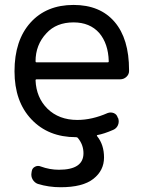

<svg xmlns="http://www.w3.org/2000/svg" viewBox="-20 -578 611 794"><path d="M382.8 -19.5Q378.9 -18.6 381.8 -14.6Q410.2 20.5 410.2 73.2Q410.2 127 366.2 161.6Q322.3 196.3 230.5 196.3Q181.6 196.3 136.7 182.6Q123 177.7 115.2 164.6Q107.4 151.4 110.4 135.7L111.3 129.9Q113.3 117.2 125 111.3Q136.7 105.5 148.4 110.4Q185.5 124 223.6 124Q325.2 124 325.2 55.7Q325.2 20.5 301.8 -7.8Q298.8 -10.7 294.9 -10.7H293.9Q179.7 -10.7 109.9 -84.5Q40 -158.2 40 -283.2Q40 -411.1 106 -484.4Q171.9 -557.6 284.2 -557.6Q393.6 -557.6 453.6 -487.8Q513.7 -418 513.7 -288.1Q513.7 -286.1 513.7 -284.2Q513.7 -270.5 502.9 -260.3Q492.2 -250 476.6 -250H130.9Q127 -250 127 -246.1Q129.9 -174.8 175.8 -128.9Q223.6 -82 299.8 -82Q360.4 -82 424.8 -110.4Q437.5 -115.2 450.2 -110.4Q462.9 -105.5 466.8 -91.8L468.8 -88.9Q473.6 -74.2 467.8 -60.5Q461.9 -46.9 448.2 -41Q410.2 -24.4 382.8 -19.5ZM127 -324.2Q127 -320.3 130.9 -320.3H425.8Q429.7 -320.3 429.7 -324.2Q429.7 -324.2 429.7 -325.2Q427.7 -397.5 390.6 -441.4Q351.6 -485.4 284.2 -485.4Q212.9 -485.4 171.9 -440.4Q127 -392.6 127 -324.2Z"/></svg>

Font: Gen Jyuu GothicL Regular
Style: Regular
Weight: 400
Designer: [Source Han Sans]
Ryoko NISHIZUKA  (kana & ideographs); Paul D. Hunt (Latin, Greek & Cyrillic); Wenlong ZHANG  (bopomofo
Version: Version 1.002.20150607